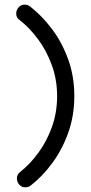

<svg xmlns="http://www.w3.org/2000/svg" viewBox="-20 -633 385 816"><path d="M48.8 -574.7Q48.8 -590.3 59.1 -601.8Q69.3 -613.3 84.5 -613.3Q98.6 -613.3 108.4 -605Q158.7 -565.9 201.4 -509Q244.1 -452.1 270 -380.1Q295.9 -308.1 295.9 -225.1Q295.9 -142.1 270.5 -70.3Q245.1 1.5 203.1 58.8Q161.1 116.2 111.3 154.8Q101.6 163.1 87.4 163.1Q72.3 163.1 62 151.9Q51.8 140.6 51.8 125Q51.8 108.4 66.4 97.2Q107.9 64.5 143.6 15.6Q179.2 -33.2 200.9 -94Q222.7 -154.8 222.7 -224.6Q222.7 -294.4 200.4 -355.7Q178.2 -417 142.1 -465.8Q106 -514.6 64 -547.4Q48.8 -558.1 48.8 -574.7Z"/></svg>

Font: Manjari
Style: Regular
Weight: 400
Designer: Santhosh Thottingal <santhosh.thottingal@gmail.com>
Foundry: SMC
Version: Version 2.000